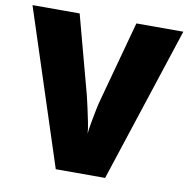

<svg xmlns="http://www.w3.org/2000/svg" viewBox="-80 -792 854 870"><g transform="rotate(10 347.0 -357.0)"><path d="M694 -714 460 0H233L0 -714H217L314 -352Q319 -332 326 -300Q333 -268 339.5 -236Q346 -204 347 -184Q349 -204 354.5 -235.5Q360 -267 366.5 -298.5Q373 -330 379 -350L478 -714Z"/></g></svg>

Font: Noto Sans Thai Black
Style: Regular
Weight: 900
Version: Version 2.001